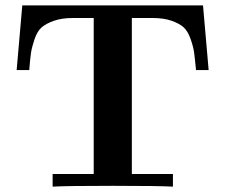

<svg xmlns="http://www.w3.org/2000/svg" viewBox="-20 -695 840 715"><path d="M42 -434 63 -675H736L757 -434H710Q706 -476 703 -498.5Q700 -521 689.5 -550.5Q679 -580 663 -594Q647 -608 618 -618Q589 -628 547 -628H471V-47H624V0Q570 -3 400 -3Q230 -3 176 0V-47H329V-628H252Q210 -628 180.5 -617.5Q151 -607 135 -593Q119 -579 109 -550Q99 -521 95.5 -498.5Q92 -476 89 -434Z"/></svg>

Font: CMU Serif
Style: Bold
Weight: 700
Version: Version 0.7.0